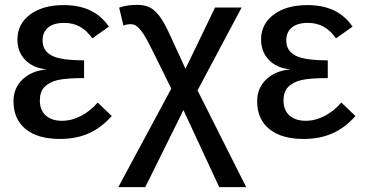

<svg xmlns="http://www.w3.org/2000/svg" viewBox="-20 -559 1493 786"><path d="M233.9 -64.5Q273.4 -64.5 311.8 -84.5Q350.1 -104.5 379.9 -139.2L437.5 -84Q394 -35.2 342.5 -12.7Q291 9.8 225.6 9.8Q134.3 9.8 84.7 -30.8Q35.2 -71.3 35.2 -144.5Q35.2 -198.7 72.3 -233.9Q109.4 -269 168 -274.4V-275.4Q114.3 -281.2 82.8 -314.2Q51.3 -347.2 51.3 -397Q51.3 -460.9 103.3 -499.5Q155.3 -538.1 240.2 -538.1Q303.2 -538.1 348.6 -516.8Q394 -495.6 425.8 -450.2L357.9 -401.9Q335.9 -433.6 307.6 -449.5Q279.3 -465.3 243.2 -465.3Q199.7 -465.3 177 -446.3Q154.3 -427.2 154.3 -393.6Q154.3 -351.6 190.9 -332Q227.5 -312 324.2 -312V-239.3Q250 -239.3 215.3 -231Q180.2 -222.2 161.6 -202.4Q143.1 -182.6 143.1 -147.9Q143.1 -107.9 167.5 -86.2Q191.9 -64.5 233.9 -64.5Z M731 -108.4 574.7 207H464.4L681.2 -196.3L606.4 -347.7Q590.3 -380.4 578.4 -401.4Q566.4 -422.4 558.1 -432.6Q547.4 -447.3 537.1 -453.6Q526.9 -460 514.6 -460Q498.5 -460 485.4 -454.1L467.8 -527.8Q499.5 -539.1 541.5 -539.1Q570.3 -539.1 591.6 -529.3Q612.8 -519.5 633.1 -492.7Q653.3 -465.8 676.8 -413.6L739.3 -277.3L860.4 -528.3H969.2L788.6 -189L987.8 207H877.4Z M1231.4 -64.5Q1271 -64.5 1309.3 -84.5Q1347.7 -104.5 1377.4 -139.2L1435.1 -84Q1391.6 -35.2 1340.1 -12.7Q1288.6 9.8 1223.1 9.8Q1131.8 9.8 1082.3 -30.8Q1032.7 -71.3 1032.7 -144.5Q1032.7 -198.7 1069.8 -233.9Q1106.9 -269 1165.5 -274.4V-275.4Q1111.8 -281.2 1080.3 -314.2Q1048.8 -347.2 1048.8 -397Q1048.8 -460.9 1100.8 -499.5Q1152.8 -538.1 1237.8 -538.1Q1300.8 -538.1 1346.2 -516.8Q1391.6 -495.6 1423.3 -450.2L1355.5 -401.9Q1333.5 -433.6 1305.2 -449.5Q1276.9 -465.3 1240.7 -465.3Q1197.3 -465.3 1174.6 -446.3Q1151.9 -427.2 1151.9 -393.6Q1151.9 -351.6 1188.5 -332Q1225.1 -312 1321.8 -312V-239.3Q1247.6 -239.3 1212.9 -231Q1177.7 -222.2 1159.2 -202.4Q1140.6 -182.6 1140.6 -147.9Q1140.6 -107.9 1165 -86.2Q1189.5 -64.5 1231.4 -64.5Z"/></svg>

Font: Arimo Medium
Style: Regular
Weight: 500
Designer: Steve Matteson
Foundry: Monotype Imaging Inc.
Version: Version 1.33